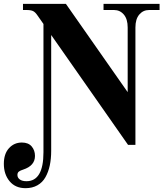

<svg xmlns="http://www.w3.org/2000/svg" viewBox="-79 -732 863 994"><path d="M747.1 -711.9V-680.2H692.9Q662.1 -680.2 642.1 -656.7Q622.1 -633.3 622.1 -589.8V18.1H584L186 -550.8V47.9Q186 90.3 178.7 124.5Q171.4 158.7 156.2 185.5Q141.1 212.4 114.7 227.3Q88.4 242.2 53.2 242.2Q0.5 242.2 -29.3 206.3Q-59.1 170.4 -59.1 116.2Q-59.1 64.5 -32.5 35.2Q-5.9 5.9 34.2 5.9Q67.9 5.9 85 26.1Q102.1 46.4 102.1 75.2Q102.1 126 41 146Q26.4 150.4 18.8 156.2Q11.2 162.1 11.2 173.8Q11.2 188 23.4 197Q35.6 206.1 58.1 206.1Q146 206.1 146 56.2V-607.9L113.8 -653.8Q103.5 -668.9 92.3 -674.6Q81.1 -680.2 58.1 -680.2H40V-711.9H262.2L582 -254.9V-589.8Q582 -633.3 562 -656.7Q542 -680.2 511.2 -680.2H457V-711.9Z"/></svg>

Font: Flanker Steampunk
Style: Bold
Weight: 700
Designer: Alexey Kryukov, Leonardo Di Lena
Foundry: Alexey Kryukov, Leonardo Di Lena
Version: 1.210